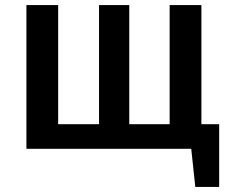

<svg xmlns="http://www.w3.org/2000/svg" viewBox="-20 -586 899 756"><path d="M489 -566V-97H648V-566H773V-97H843V150H749L733 0H84V-566H209V-97H370V-566Z"/></svg>

Font: Qnwhxotralxmqkhsjrfbfhwcoqn
Style: Regular
Weight: 500
Designer: Carrois Corporate & Edenspiekermann
Foundry: Carrois Corporate GbR & Edenspiekermann AG
Version: Version 2.001